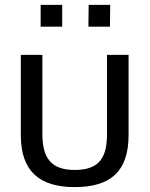

<svg xmlns="http://www.w3.org/2000/svg" viewBox="-20 -754 613 784"><path d="M285 10C431 10 505 -54 505 -202V-530H417V-208C417 -112 387 -60 285 -60C185 -60 153 -113 153 -208V-530H65V-202C65 -55 141 10 285 10ZM429 -645 430 -734H342L341 -645ZM234 -645V-734H146V-645Z"/></svg>

Font: Cheyenne Sans
Style: Regular
Weight: 400
Designer: The Public Sans project authors (U.S. Web Design System), Libre Franklin designed by Pablo Impallari and Rodrigo Fuenzal
Foundry: The Cheyenne Sans Project Authors
Version: Version 2.007